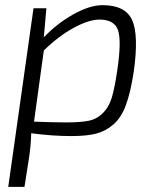

<svg xmlns="http://www.w3.org/2000/svg" viewBox="-20 -516 611 745"><path d="M160 -484 150 -371Q200 -424 264 -460Q328 -496 378 -496Q466 -496 492.5 -438.5Q519 -381 499 -238Q487 -159 469 -109.5Q451 -60 420.5 -33.5Q390 -7 353 2.5Q316 12 257 12Q183 12 101 1Q100 48 93 94L75 209H12L110 -484ZM150 -320 112 -44Q191 -41 236 -41Q293 -41 324.5 -47.5Q356 -54 379.5 -77.5Q403 -101 414 -138Q425 -175 435 -243Q452 -357 438 -398.5Q424 -440 366 -440Q325 -440 266 -408Q207 -376 150 -320Z"/></svg>

Font: Exo 2.0 Light
Style: Italic
Weight: 300
Italic angle: -8°
Designer: Natanael Gama
Version: Version 1.001;PS 001.001;hotconv 1.0.70;makeotf.lib2.5.58329